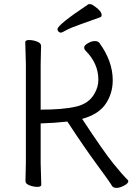

<svg xmlns="http://www.w3.org/2000/svg" viewBox="-20 -900 653 935"><path d="M468 -816Q419 -798 370.5 -781Q322 -764 302 -752.5Q282 -741 276 -741Q270 -741 265 -746Q260 -751 260 -758Q260 -779 410 -879Q412 -880 419 -880Q426 -880 440 -870Q475 -846 475 -826Q475 -819 468 -816ZM104 -18 106 -107V-589L103 -695Q103 -705 122 -705Q141 -705 160.5 -697.5Q180 -690 180 -677L178 -588V-366Q285 -366 349 -380.5Q413 -395 440 -444Q459 -476 459 -512Q459 -591 396 -654Q390 -660 390 -669.5Q390 -679 408 -689.5Q426 -700 441.5 -700Q457 -700 464 -691Q529 -602 529 -509Q529 -445 494.5 -394Q460 -343 380 -321Q486 -160 532.5 -103Q579 -46 592 -34Q605 -22 605 -18Q605 -7 584 4Q563 15 547.5 15Q532 15 526 6Q511 -19 452.5 -98Q394 -177 308 -308Q245 -301 178 -299V-106L181 0Q181 10 162 10Q143 10 123.5 2.5Q104 -5 104 -18Z"/></svg>

Font: LXGW WenKai Lite
Style: Regular
Weight: 400
Designer: LXGW / Fontworks Inc.
Foundry: LXGW / Fontworks Inc.
Version: Version 1.511; March 25, 2025